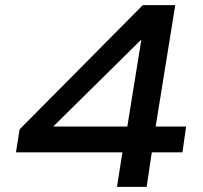

<svg xmlns="http://www.w3.org/2000/svg" viewBox="-20 -725 788 745"><path d="M434 0 455 -134H42L56 -223L534 -705H660L584 -234H702L688 -134H569L549 0ZM474 -234 531 -587H544L155 -203L147 -234Z"/></svg>

Font: Nunito Sans 7pt Expanded SemiBold
Style: Italic
Weight: 600
Width: 7
Italic angle: -9°
Designer: Vernon Adams
Foundry: Vernon Adams
Version: Version 3.101;gftools[0.9.27]